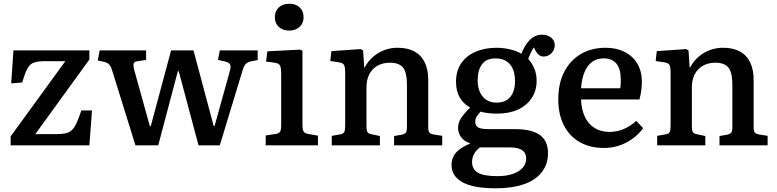

<svg xmlns="http://www.w3.org/2000/svg" viewBox="-20 -779 4162 1029"><path d="M37 0V-48L330 -451H218Q181 -451 160 -443Q139 -435 126 -410Q113 -385 99 -337L40 -332L52 -509H459V-460L169 -60H281Q312 -60 332 -64.5Q352 -69 365.5 -82Q379 -95 390.5 -120Q402 -145 416 -187H473L459 0Z M706 0 583 -395Q578 -413 572.5 -423Q567 -433 559.5 -438.5Q552 -444 539 -447L504 -455L514 -509H763V-458L718 -451Q700 -449 696.5 -439.5Q693 -430 700 -402L783 -103H788L897 -509H1017L1125 -104H1130L1211 -395Q1219 -422 1213.5 -433Q1208 -444 1188 -449L1148 -458L1158 -509H1361V-457L1325 -450Q1306 -446 1296 -435Q1286 -424 1277 -392L1158 0H1044L938 -397H933L828 0Z M1404 0V-53L1457 -61Q1476 -64 1481.5 -74Q1487 -84 1487 -111V-380Q1487 -416 1480.5 -428Q1474 -440 1451 -443L1406 -449L1413 -504L1589 -513L1601 -507V-108Q1601 -88 1606 -76.5Q1611 -65 1632 -61L1684 -52V0ZM1530 -615Q1496 -615 1474.5 -634.5Q1453 -654 1453 -687Q1453 -719 1474 -739Q1495 -759 1530 -759Q1565 -759 1586 -739.5Q1607 -720 1607 -687Q1607 -655 1585.5 -635Q1564 -615 1530 -615Z M1758 0V-51L1804 -59Q1820 -62 1825 -71.5Q1830 -81 1830 -107V-384Q1830 -419 1824 -430.5Q1818 -442 1796 -445L1750 -452L1756 -505L1913 -516L1926 -509L1932 -418H1935Q1961 -467 2008 -495Q2055 -523 2111 -523Q2165 -523 2201.5 -503Q2238 -483 2256.5 -444.5Q2275 -406 2275 -352V-99Q2275 -77 2281 -69Q2287 -61 2306 -58L2350 -51V0H2092V-50L2132 -57Q2150 -61 2155.5 -69Q2161 -77 2161 -99V-322Q2161 -366 2152.5 -392.5Q2144 -419 2123.5 -431Q2103 -443 2070 -443Q2032 -443 2003.5 -427Q1975 -411 1959.5 -381.5Q1944 -352 1944 -310V-103Q1944 -81 1949 -72Q1954 -63 1969 -60L2016 -50V0Z M2636 230Q2576 230 2532 222Q2488 214 2459 198Q2430 182 2415 159Q2400 136 2400 105Q2400 78 2411.5 57Q2423 36 2445 20Q2467 4 2498 -9V-12Q2468 -21 2451.5 -43.5Q2435 -66 2435 -92Q2435 -119 2448.5 -142Q2462 -165 2498 -201V-204Q2462 -224 2443 -258Q2424 -292 2424 -342Q2424 -399 2451.5 -439.5Q2479 -480 2528.5 -501.5Q2578 -523 2642 -523Q2664 -523 2687.5 -519.5Q2711 -516 2733.5 -509Q2756 -502 2774 -491Q2793 -539 2820.5 -566Q2848 -593 2884 -593Q2904 -593 2919.5 -586Q2935 -579 2944 -566.5Q2953 -554 2953 -536Q2953 -512 2935.5 -494Q2918 -476 2894 -476Q2880 -476 2870 -483.5Q2860 -491 2852 -504L2841 -525Q2832 -511 2825 -496.5Q2818 -482 2811 -463Q2832 -440 2844 -411Q2856 -382 2856 -346Q2856 -294 2830 -254Q2804 -214 2756.5 -192Q2709 -170 2643 -170Q2618 -170 2594 -173Q2570 -176 2556 -181Q2540 -164 2533.5 -152Q2527 -140 2527 -127Q2527 -113 2534.5 -103.5Q2542 -94 2557.5 -90.5Q2573 -87 2598 -87H2738Q2830 -87 2873.5 -55.5Q2917 -24 2917 42Q2917 75 2906.5 103Q2896 131 2874.5 154.5Q2853 178 2819.5 195Q2786 212 2740 221Q2694 230 2636 230ZM2646 165Q2694 165 2728.5 153Q2763 141 2781.5 120Q2800 99 2800 71Q2800 41 2778.5 26Q2757 11 2713 11H2552Q2531 27 2520.5 46.5Q2510 66 2510 89Q2510 129 2542 147Q2574 165 2646 165ZM2641 -229Q2689 -229 2714.5 -259Q2740 -289 2740 -344Q2740 -403 2713 -434.5Q2686 -466 2636 -466Q2587 -466 2563.5 -435Q2540 -404 2540 -347Q2540 -294 2567 -261.5Q2594 -229 2641 -229Z M3217 14Q3141 14 3086 -18Q3031 -50 3001.5 -108.5Q2972 -167 2972 -246Q2972 -332 3004 -394Q3036 -456 3093 -489.5Q3150 -523 3226 -523Q3284 -523 3327.5 -501Q3371 -479 3395.5 -438Q3420 -397 3420 -341Q3420 -320 3417 -295.5Q3414 -271 3407 -246H3094Q3096 -191 3115 -152Q3134 -113 3167.5 -92.5Q3201 -72 3246 -72Q3287 -72 3323 -87.5Q3359 -103 3390 -131L3427 -92Q3391 -43 3335.5 -14.5Q3280 14 3217 14ZM3094 -306H3304Q3306 -316 3306.5 -328Q3307 -340 3307 -353Q3307 -409 3284 -437.5Q3261 -466 3215 -466Q3179 -466 3153.5 -447.5Q3128 -429 3113 -393.5Q3098 -358 3094 -306Z M3502 0V-51L3548 -59Q3564 -62 3569 -71.5Q3574 -81 3574 -107V-384Q3574 -419 3568 -430.5Q3562 -442 3540 -445L3494 -452L3500 -505L3657 -516L3670 -509L3676 -418H3679Q3705 -467 3752 -495Q3799 -523 3855 -523Q3909 -523 3945.5 -503Q3982 -483 4000.5 -444.5Q4019 -406 4019 -352V-99Q4019 -77 4025 -69Q4031 -61 4050 -58L4094 -51V0H3836V-50L3876 -57Q3894 -61 3899.5 -69Q3905 -77 3905 -99V-322Q3905 -366 3896.5 -392.5Q3888 -419 3867.5 -431Q3847 -443 3814 -443Q3776 -443 3747.5 -427Q3719 -411 3703.5 -381.5Q3688 -352 3688 -310V-103Q3688 -81 3693 -72Q3698 -63 3713 -60L3760 -50V0Z"/></svg>

Font: Literata 18pt Medium
Style: Regular
Weight: 500
Designer: Latin by Veronika Burian and Jose Scaglione. Greek by Irene Vlachou. Cyrillic by Vera Evstafieva.
Foundry: TypeTogether
Version: Version 3.103;gftools[0.9.29]